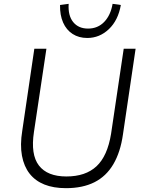

<svg xmlns="http://www.w3.org/2000/svg" viewBox="-20 -973 747 1001"><path d="M324 8Q259 8 211.5 -11Q164 -30 134.5 -67.5Q105 -105 94.5 -161Q84 -217 96 -291L159 -719H222L157 -285Q139 -167 183 -110Q227 -53 326 -53Q426 -53 483 -106Q540 -159 559 -275L625 -719H687L621 -272Q608 -180 571 -117Q534 -54 472.5 -23Q411 8 324 8ZM435 -775Q391 -775 358.5 -796Q326 -817 309 -855.5Q292 -894 293 -947L338 -953Q334 -892 361.5 -858Q389 -824 439 -824Q490 -824 523.5 -859Q557 -894 567 -953L610 -947Q596 -867 547.5 -821Q499 -775 435 -775Z"/></svg>

Font: Nunitoga
Style: Light Italic
Weight: 300
Italic angle: -9°
Designer: Vernon Adams
Foundry: Vernon Adams
Version: Version 1.0